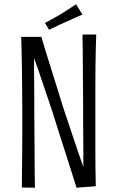

<svg xmlns="http://www.w3.org/2000/svg" viewBox="-20 -876 548 896"><path d="M79 -704H173Q182 -672 194.5 -632.5Q207 -593 220.5 -549Q234 -505 249 -458Q264 -411 278 -365Q296 -312 312.5 -262Q329 -212 343.5 -170Q358 -128 369 -97Q369 -131 369 -165.5Q369 -200 368.5 -235Q368 -270 368 -305.5Q368 -341 368 -377Q368 -409 367.5 -442.5Q367 -476 367 -509.5Q367 -543 366.5 -577Q366 -611 366 -645.5Q366 -680 365 -715H429Q428 -685 427 -646.5Q426 -608 425.5 -564.5Q425 -521 425 -473.5Q425 -426 425 -376Q425 -327 425 -278Q425 -229 425 -181Q425 -133 425.5 -89Q426 -45 427 -7L337 0Q325 -39 311.5 -81.5Q298 -124 283.5 -169Q269 -214 254.5 -259.5Q240 -305 226 -350Q213 -389 200.5 -426Q188 -463 177 -495.5Q166 -528 156.5 -556Q147 -584 139 -605Q139 -579 139 -549Q139 -519 139.5 -487Q140 -455 140 -420.5Q140 -386 140 -349Q140 -317 140.5 -284Q141 -251 141 -216.5Q141 -182 141.5 -146Q142 -110 142 -73.5Q142 -37 143 0L82 -1Q82 -35 82.5 -75.5Q83 -116 83.5 -161.5Q84 -207 84 -255Q84 -303 84 -351Q84 -401 83.5 -449.5Q83 -498 82.5 -543.5Q82 -589 81 -629.5Q80 -670 79 -704ZM209 -737 190 -769Q206 -777 224.5 -787.5Q243 -798 262 -809Q275 -817 287.5 -825Q300 -833 312 -841Q324 -849 335 -856L365 -808Q352 -803 338 -796.5Q324 -790 310.5 -784Q297 -778 283 -772Q270 -766 257 -760Q244 -754 232 -748Q220 -742 209 -737Z"/></svg>

Font: Truculenta Light
Style: Regular
Weight: 300
Version: Version 1.002